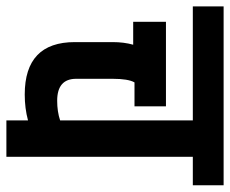

<svg xmlns="http://www.w3.org/2000/svg" viewBox="-112 -624 703 586"><g transform="rotate(90 239.0 -331.5)"><path d="M75 -324Q75 -359 83 -387H13V-487H271V-391H198Q187 -372 187 -324V-213Q187 -155 254 -155Q287 -155 314 -164V-569H-34V-663H512V-569H425V0H314V-66Q277 -56 235 -56Q75 -56 75 -209Z"/></g></svg>

Font: Khand SemiBold
Style: Regular
Weight: 600
Designer: Devanagari: Sanchit Sawaria, Jyotish Sonowal; Latin: Satya Rajpurohit
Foundry: Indian Type Foundry
Version: Version 1.101;PS 1.0;hotconv 1.0.78;makeotf.lib2.5.61930; tt